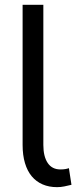

<svg xmlns="http://www.w3.org/2000/svg" viewBox="-20 -770 335 800"><path d="M160.6 -166Q160.6 -118.2 178.7 -91.1Q196.8 -64 231.9 -64Q242.7 -64 251.5 -65.4Q260.3 -66.9 267.1 -69.3L277.8 0Q262.2 3.9 247.6 6.8Q232.9 9.8 217.8 9.8Q184.1 9.8 157.5 -1.7Q130.9 -13.2 112.3 -35.4Q93.8 -57.6 84 -90.6Q74.2 -123.5 74.2 -166V-750H160.6Z"/></svg>

Font: Roboto Condensed
Style: Regular
Weight: 400
Designer: Google
Version: Version 2.001047; 2015